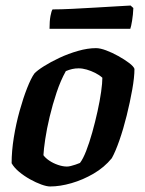

<svg xmlns="http://www.w3.org/2000/svg" viewBox="-20 -674 523 694"><path d="M161 0Q149 0 129.5 -7Q110 -14 88.5 -26Q67 -38 49 -53Q31 -68 22 -84Q22 -128 30 -177.5Q38 -227 51 -273.5Q64 -320 78 -355.5Q92 -391 104 -408Q114 -419 138.5 -434.5Q163 -450 195 -465Q227 -480 262 -490Q297 -500 327 -500Q342 -500 363.5 -492Q385 -484 407.5 -471.5Q430 -459 446.5 -446.5Q463 -434 466 -425Q466 -395 458 -350Q450 -305 438 -256.5Q426 -208 411.5 -166.5Q397 -125 384 -102Q357 -69 318.5 -46.5Q280 -24 238.5 -12Q197 0 161 0ZM222 -72Q228 -72 236 -74Q244 -76 253 -79Q262 -82 269 -85Q280 -99 291.5 -128.5Q303 -158 313.5 -195.5Q324 -233 332.5 -271.5Q341 -310 345.5 -342Q350 -374 350 -393Q339 -403 324 -410.5Q309 -418 293.5 -422.5Q278 -427 264 -427Q252 -427 241 -424.5Q230 -422 218 -417Q199 -383 184.5 -339.5Q170 -296 159.5 -252Q149 -208 143.5 -171Q138 -134 137 -113Q144 -103 158 -93.5Q172 -84 189.5 -78Q207 -72 222 -72ZM159 -570Q159 -598 162.5 -616.5Q166 -635 170 -640Q200 -640 240.5 -642Q281 -644 323 -646.5Q365 -649 399.5 -651Q434 -653 452 -654L462 -645Q461 -621 457.5 -599.5Q454 -578 451 -570Z"/></svg>

Font: Texturina 12pt
Style: Bold Italic
Weight: 700
Italic angle: -11°
Designer: Guillermo Torres Carreño
Foundry: Omnibus-Type
Version: Version 1.002